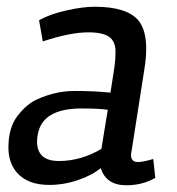

<svg xmlns="http://www.w3.org/2000/svg" viewBox="-20 -536 525 570"><path d="M126 13Q61 13 29 -25Q5 -54 5 -98Q5 -157 32 -192Q59 -227 90 -241Q145 -266 202 -266Q259 -266 308 -261L320 -339Q323 -360 323 -382.5Q323 -405 313 -418Q297 -440 242.5 -440Q188 -440 107 -413L96 -476Q128 -494 177 -505Q226 -516 261 -516Q358 -516 392 -474Q414 -446 414 -391Q414 -365 409 -333L371 -90Q369 -82 369 -76Q369 -55 389 -55Q405 -55 435 -64L441 -8Q403 14 355 14Q295 14 279 -37Q254 -16 212 -1.5Q170 13 126 13ZM90 -116Q90 -58 155 -58Q220 -58 281 -94L300 -210Q276 -214 222 -214Q105 -214 92 -136Q90 -125 90 -116Z"/></svg>

Font: Rambla
Style: Italic
Weight: 400
Italic angle: -12°
Designer: Martin Sommaruga
Foundry: Martin Sommaruga
Version: Version 1.001